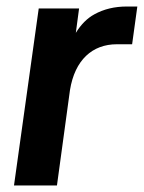

<svg xmlns="http://www.w3.org/2000/svg" viewBox="-20 -570 442 590"><path d="M155 0 195 -293C210 -386 264 -434 339 -434H386L402 -550H370C332 -550 299 -542 270 -526C248 -514 229 -495 213 -469L223 -544H99L23 0Z"/></svg>

Font: Plus Jakarta Sans
Style: Bold Italic
Weight: 700
Italic angle: -8°
Designer: Gumpita Rahayu
Foundry: Tokotype
Version: Version 2.071;gftools[0.9.30]